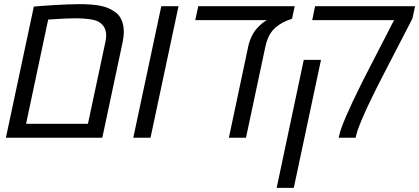

<svg xmlns="http://www.w3.org/2000/svg" viewBox="-20 -660 2009 920"><path d="M359.9 -640.1Q421.4 -640.1 461.2 -632.3Q501 -624.5 531.2 -603Q552.2 -588.4 562.7 -563.7Q573.2 -539.1 573.2 -508.3Q573.2 -482.9 566.9 -454.6L470.2 0H8.3L142.1 -628.4Q168 -631.3 240.7 -635.7Q313.5 -640.1 359.9 -640.1ZM401.4 -66.9 484.4 -456.1Q488.8 -475.1 488.8 -490.7Q488.8 -520 473.1 -538.6Q456.5 -559.6 422.6 -565.9Q388.7 -572.3 337.4 -572.3Q301.3 -572.3 210.9 -566.4L105 -66.9Z M752.9 -630.4H835.4L701.2 0H618.7Z M1209.5 -522Q1233.4 -548.8 1252.9 -560.1L1259.3 -563.5H915.5L930.2 -630.4H1392.1L1379.4 -570.3Q1354.5 -562 1336.9 -553Q1319.3 -543.9 1301.8 -529.3Q1265.1 -499.5 1251.5 -436L1158.7 0H1076.7L1169.4 -437Q1174.8 -462.4 1185.5 -484.9Q1196.3 -507.3 1209.5 -522Z M1606 -13.2Q1611.3 -40.5 1639.6 -106Q1668 -171.4 1714.8 -265.1Q1717.3 -270 1719.5 -274.2Q1721.7 -278.3 1723.1 -281.7L1868.2 -563.5H1476.1L1489.7 -630.4H1968.8L1956.5 -571.8L1806.2 -280.8Q1803.2 -276.4 1779.1 -227.3Q1754.9 -178.2 1742.7 -152.3Q1693.8 -45.9 1687 -13.2L1684.1 0H1602.5ZM1435.5 -373H1518.1L1387.7 240.2H1305.7Z"/></svg>

Font: Viking Open Sans
Style: Italic
Weight: 400
Italic angle: -12°
Foundry: Ascender Corporation
Version: Version 2.000